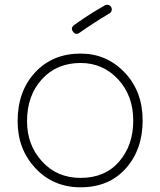

<svg xmlns="http://www.w3.org/2000/svg" viewBox="-20 -778 682 817"><path d="M323 19Q207 19 131 -62Q55 -143 55 -262Q55 -390 129.5 -470Q204 -550 323 -550Q434 -550 510.5 -469.5Q587 -389 587 -265Q587 -142 515.5 -61.5Q444 19 323 19ZM323 -21Q427 -21 487 -90.5Q547 -160 547 -265Q547 -371 482.5 -440.5Q418 -510 323 -510Q221 -510 158 -440.5Q95 -371 95 -262Q95 -161 159 -91Q223 -21 323 -21ZM319 -639Q303 -627 291 -643Q279 -659 295 -671Q357 -716 426 -755Q433 -759 441 -757Q449 -755 453 -748Q457 -741 455 -733Q453 -725 446 -721Q380 -682 319 -639Z"/></svg>

Font: Hoogli Light
Style: Regular
Weight: 300
Designer: Anand Singh Naorem
Foundry: Brand New Type
Version: Version 1.00 b007